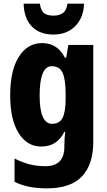

<svg xmlns="http://www.w3.org/2000/svg" viewBox="-20 -796 590 1056"><path d="M265 -432Q308 -432 324.5 -395Q341 -358 341 -278V-254Q341 -180 324 -147.5Q307 -115 267 -115Q198 -115 198 -270Q198 -432 265 -432ZM211 -559Q131 -559 83.5 -483.5Q36 -408 36 -272Q36 -138 82.5 -64Q129 10 207 10Q294 10 334 -71H339Q334 -34 334 2V11Q334 118 230 118Q183 118 143.5 108Q104 98 60 76V204Q131 240 237 240Q369 240 431 174Q493 108 493 -17V-549H356L344 -479H337Q296 -559 211 -559ZM442 -776H351Q346 -738 325.5 -724Q305 -710 275 -710Q240 -710 222.5 -723.5Q205 -737 199 -776H110Q112 -695 155 -650.5Q198 -606 274 -606Q348 -606 394 -652.5Q440 -699 442 -776Z"/></svg>

Font: Noto Sans Display SemiCondensed Extra
Style: Regular
Weight: 800
Width: 4
Designer: Monotype Design Team
Foundry: Monotype Imaging Inc.
Version: Version 1.900